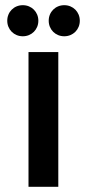

<svg xmlns="http://www.w3.org/2000/svg" viewBox="-20 -721 336 741"><path d="M90 0H205V-520H90ZM8 -641C8 -607 34 -581 68 -581C102 -581 128 -607 128 -641C128 -675 102 -701 68 -701C34 -701 8 -675 8 -641ZM168 -641C168 -607 194 -581 228 -581C262 -581 288 -607 288 -641C288 -675 262 -701 228 -701C194 -701 168 -675 168 -641Z"/></svg>

Font: Grotesk 03
Style: Bold
Weight: 500
Designer: Frank Adebiaye, contributions by Jérémy Landes, Ariel Martín Pérez
Foundry: Velvetyne Type Foundry
Version: Version 3.000;Glyphs 3.1.2 (3150)